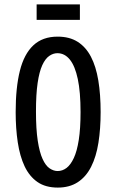

<svg xmlns="http://www.w3.org/2000/svg" viewBox="-20 -838 527 870"><path d="M242 12Q186 12 149.5 -13.5Q113 -39 91.5 -84.5Q70 -130 60.5 -193Q51 -256 51 -330Q51 -441 70 -517Q89 -593 131 -632.5Q173 -672 241 -672Q295 -672 332 -648.5Q369 -625 392 -581Q415 -537 425.5 -473.5Q436 -410 436 -330Q436 -254 426 -191Q416 -128 393 -82.5Q370 -37 332.5 -12.5Q295 12 242 12ZM241 -63Q263 -63 281.5 -77Q300 -91 314.5 -122Q329 -153 337 -204.5Q345 -256 345 -330Q345 -421 332.5 -480Q320 -539 296.5 -568Q273 -597 240 -597Q221 -597 203 -584.5Q185 -572 171.5 -542.5Q158 -513 150.5 -462Q143 -411 143 -333Q143 -253 151 -200.5Q159 -148 173 -117.5Q187 -87 205 -75Q223 -63 241 -63ZM146 -748V-818H342V-748Z"/></svg>

Font: Bricolage Grotesque Condensed
Style: Regular
Weight: 400
Width: 3
Designer: Mathieu Triay
Foundry: Atelier Triay
Version: Version 1.000;gftools[0.9.30]